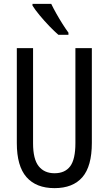

<svg xmlns="http://www.w3.org/2000/svg" viewBox="-20 -963 562 993"><path d="M455 -224Q455 -103 406 -46.5Q357 10 262 10Q167 10 117 -47Q67 -104 67 -223V-714H151V-222Q151 -140 180 -103.5Q209 -67 262 -67Q316 -67 343 -103Q370 -139 370 -223V-714H455ZM245 -943Q256 -920 271.5 -892.5Q287 -865 303.5 -839Q320 -813 334 -794V-783H282Q262 -800 235.5 -827.5Q209 -855 185 -884Q161 -913 148 -934V-943Z"/></svg>

Font: Noto Sans Lao ExtraCondensed
Style: Regular
Weight: 400
Width: 2
Designer: Monotype Design Team
Foundry: Monotype Imaging Inc.
Version: Version 2.004; ttfautohint (v1.8.4.7-5d5b)